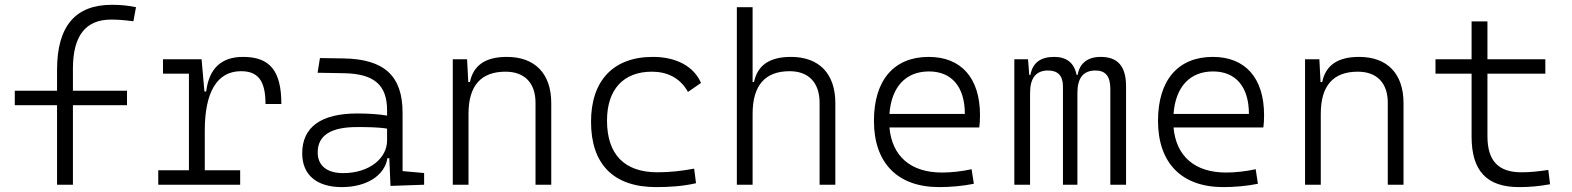

<svg xmlns="http://www.w3.org/2000/svg" viewBox="-20 -762 6485 792"><path d="M215.3 0H280.8V-328.1H503.9V-387.7H280.8V-478.5C280.8 -614.3 333 -681.2 438.5 -681.2C465.3 -681.2 492.7 -679.2 530.3 -674.3L541 -732.4C507.3 -739.3 477.5 -742.2 441.4 -742.2C290 -742.2 215.3 -653.3 215.3 -473.6V-387.7H41V-328.1H215.3Z M824.7 -222.7C824.7 -379.4 873.5 -468.3 974.6 -468.3C1044.9 -468.3 1075.2 -428.2 1075.2 -333H1140.6C1140.6 -469.7 1093.3 -527.3 982.9 -527.3C893.1 -527.3 842.3 -480 830.6 -384.8H823.2L811.5 -517.6H652.3V-458H759.3V-59.6H632.8V0H970.7V-59.6H824.7Z M1590.8 4.9 1729.5 0V-48.3L1640.6 -56.2V-297.4C1640.6 -448.7 1565.4 -518.6 1396.5 -521L1299.8 -522.5L1290 -461.9L1399.9 -460C1522 -457.5 1576.7 -412.6 1576.7 -307.1V-285.2C1543 -291 1500 -293.9 1453.6 -293.9C1304.2 -293.9 1226.6 -237.8 1226.6 -129.4C1226.6 -41 1286.1 9.8 1390.1 9.8C1491.2 9.8 1566.4 -37.1 1578.1 -109.4H1585.9ZM1576.7 -231.4V-182.6C1576.7 -108.9 1503.4 -47.9 1395.5 -47.9C1328.6 -47.9 1290.5 -78.6 1290.5 -133.3C1290.5 -203.1 1344.2 -237.8 1451.7 -237.8C1492.2 -237.8 1538.6 -237.8 1576.7 -231.4Z M2189 0H2253.9V-336.9C2253.9 -458 2187 -527.3 2070.8 -527.3C1982.9 -527.3 1933.1 -493.2 1918.5 -423.8H1911.6L1906.7 -517.6H1847.7V0H1912.6V-292.5C1912.6 -409.2 1964.4 -466.3 2065.4 -466.3C2143.1 -466.3 2189 -420.4 2189 -338.4Z M2686.5 9.8C2740.2 9.8 2797.9 6.3 2851.1 -6.3L2843.3 -66.4C2794.4 -57.1 2743.2 -51.3 2691.9 -51.3C2556.2 -51.3 2483.9 -124.5 2483.9 -264.6C2483.9 -393.6 2552.2 -466.3 2668.9 -466.3C2730.5 -466.3 2784.7 -442.4 2817.9 -382.8L2871.6 -419.9C2842.3 -488.3 2769.5 -527.3 2672.9 -527.3C2509.3 -527.3 2418 -428.7 2418 -259.8C2418 -83.5 2511.7 9.8 2686.5 9.8Z M3360.8 0H3425.8V-336.9C3425.8 -458 3358.9 -527.3 3242.7 -527.3C3154.8 -527.3 3105 -493.2 3090.3 -423.8H3084.5V-732.4H3019.5V0H3084.5V-292.5C3084.5 -410.2 3136.2 -468.3 3237.3 -468.3C3314.9 -468.3 3360.8 -421.4 3360.8 -338.4Z M3854 9.8C3900.4 9.8 3951.7 5.4 3997.1 -3.9L3987.8 -64C3948.2 -55.2 3904.3 -50.3 3865.7 -50.3C3736.8 -50.3 3659.7 -117.2 3648.9 -236.3H4019.5C4021.5 -250 4022.5 -268.1 4022.5 -287.1C4022.5 -440.4 3944.8 -527.3 3811 -527.3C3667.5 -527.3 3585 -431.2 3585 -263.7C3585 -89.4 3682.6 9.8 3854 9.8ZM3648.9 -292C3657.2 -403.3 3715.8 -467.3 3812 -467.3C3905.8 -467.3 3960 -403.8 3960 -292Z M4560.1 0H4625V-405.3C4625 -488.3 4591.3 -527.3 4520.5 -527.3C4464.8 -527.3 4433.1 -499.5 4425.3 -453.1H4420.9C4411.1 -502.9 4379.4 -527.3 4328.6 -527.3C4272 -527.3 4239.7 -502.9 4230.5 -453.1H4225.6L4220.7 -517.6H4164.1V0H4229V-378.9C4229 -440.4 4253.9 -471.2 4303.2 -471.2C4344.2 -471.2 4364.7 -449.2 4364.7 -405.3V0H4424.3V-378.9C4424.3 -440.4 4448.7 -471.2 4499 -471.2C4540.5 -471.2 4560.1 -446.8 4560.1 -395.5Z M5025.9 9.8C5072.3 9.8 5123.5 5.4 5168.9 -3.9L5159.7 -64C5120.1 -55.2 5076.2 -50.3 5037.6 -50.3C4908.7 -50.3 4831.5 -117.2 4820.8 -236.3H5191.4C5193.4 -250 5194.3 -268.1 5194.3 -287.1C5194.3 -440.4 5116.7 -527.3 4982.9 -527.3C4839.4 -527.3 4756.8 -431.2 4756.8 -263.7C4756.8 -89.4 4854.5 9.8 5025.9 9.8ZM4820.8 -292C4829.1 -403.3 4887.7 -467.3 4983.9 -467.3C5077.6 -467.3 5131.8 -403.8 5131.8 -292Z M5704.6 0H5769.5V-336.9C5769.5 -458 5702.6 -527.3 5586.4 -527.3C5498.5 -527.3 5448.7 -493.2 5434.1 -423.8H5427.2L5422.4 -517.6H5363.3V0H5428.2V-292.5C5428.2 -409.2 5480 -466.3 5581.1 -466.3C5658.7 -466.3 5704.6 -420.4 5704.6 -338.4Z M6246.1 9.8C6292 9.8 6330.6 5.9 6374 -2L6366.7 -61C6327.6 -55.2 6293.5 -51.3 6255.9 -51.3C6160.2 -51.3 6115.7 -99.1 6115.7 -200.2V-458H6354.5V-517.6H6115.7V-673.8H6050.3V-517.6H5901.4V-458H6050.3V-198.7C6050.3 -57.1 6112.8 9.8 6246.1 9.8Z"/></svg>

Font: Cascadia Code PL Light
Style: Regular
Weight: 300
Monospace: yes
Designer: Aaron Bell
Foundry: Saja Typeworks
Version: Version 2404.023